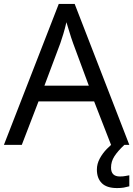

<svg xmlns="http://www.w3.org/2000/svg" viewBox="-20 -737 679 977"><path d="M545 0 459 -221H176L91 0H0L279 -717H360L638 0ZM352 -517Q349 -525 342 -546Q335 -567 328.5 -589.5Q322 -612 318 -624Q311 -593 302 -563.5Q293 -534 287 -517L206 -301H432ZM545 116Q545 161 590 161Q607 161 618.5 158.5Q630 156 638 155V211Q624 215 610 217.5Q596 220 576 220Q523 220 498 195Q473 170 473 126Q473 97 487.5 70Q502 43 523.5 21Q545 -1 565 -15L613 0Q579 32 562 58.5Q545 85 545 116Z"/></svg>

Font: Noto Sans SignWriting
Style: Regular
Weight: 400
Designer: Monotype Design Team
Foundry: Monotype Imaging Inc.
Version: Version 2.004; ttfautohint (v1.8.4.7-5d5b)